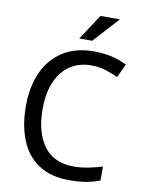

<svg xmlns="http://www.w3.org/2000/svg" viewBox="-99 -986 807 1065"><g transform="rotate(10 304.5 -453.5)"><path d="M377.4 -638.7Q272.5 -638.7 212.4 -562.5Q152.3 -486.3 152.3 -354Q152.3 -222.7 208.3 -146Q264.2 -69.3 376.5 -69.3Q418.9 -69.3 458.7 -77.4Q498.5 -85.4 537.1 -97.2L537.6 -97.7V-96.7V-19.5V-19Q499.5 -3.9 459.5 2.9Q419.4 9.8 364.7 9.8Q262.2 9.8 193.8 -34.9Q125.5 -79.6 91.8 -161.9Q58.1 -244.1 58.1 -355Q58.1 -461.9 94.7 -543.7Q131.3 -625.5 203.1 -671.6Q274.9 -717.8 378.4 -717.8Q482.9 -717.8 563.5 -676.3L564 -675.8L563.5 -675.3L528.8 -600.1V-599.6L528.3 -600.1Q496.6 -614.7 459 -626.7Q421.4 -638.7 377.4 -638.7ZM378.9 -917.5H488.3L357.4 -773.9H284.7Z"/></g></svg>

Font: MAUL
Style: Regular
Weight: 400
Designer: MAUL
Version: Version 1.0; 2020; ttfautohint (v1.8.3)